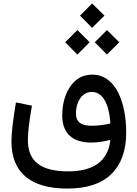

<svg xmlns="http://www.w3.org/2000/svg" viewBox="-20 -845 791 1106"><path d="M510.7 -684.6 581.5 -754.9 510.7 -825.2 440.9 -754.9ZM596.2 -530.8 667 -601.6 596.2 -671.9 525.9 -601.6ZM425.8 -530.8 496.6 -601.6 425.8 -671.9 355.5 -601.6ZM511.7 -415C474.6 -415 443.4 -404.3 417.5 -382.8C365.7 -339.4 338.4 -264.2 338.4 -179.7C338.4 -73.7 401.9 -23.9 503.9 -23.9C543.5 -23.9 582 -30.3 611.3 -38.6L615.2 -33.7C600.1 83.5 519 142.1 371.6 142.1C218.8 142.1 140.6 86.4 140.6 -36.6C140.6 -83 147.9 -145 164.1 -236.3L71.8 -254.9C54.7 -154.3 45.9 -79.6 45.9 -30.8C45.9 148.4 155.3 241.2 367.7 241.2C480.5 241.2 564.9 213.4 622.1 157.2C678.7 101.1 707 21.5 707 -81.5C707 -251.5 648.4 -415 511.7 -415ZM615.7 -133.8C585.9 -126.5 549.8 -120.6 508.3 -120.6C452.1 -120.6 417.5 -138.2 417.5 -192.4C417.5 -251 447.3 -315.4 509.3 -315.4C586.9 -315.4 611.8 -211.4 615.7 -133.8Z"/></svg>

Font: Estedad Medium
Style: Regular
Weight: 500
Designer: Amin Abedi
Version: Version 7.3